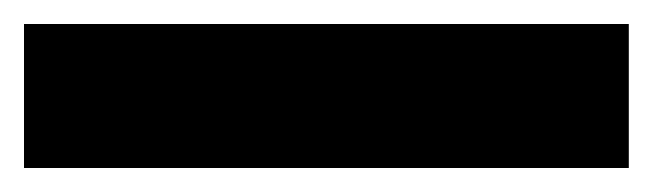

<svg xmlns="http://www.w3.org/2000/svg" viewBox="-23 -900 544 160"><path d="M501 -760H-3V-880H501Z"/></svg>

Font: Noto Sans Lao UI SemCond Blk
Style: Regular
Weight: 900
Width: 4
Designer: Monotype Design Team
Foundry: Monotype Imaging Inc.
Version: Version 2.000; ttfautohint (v1.8.4.7-5d5b)